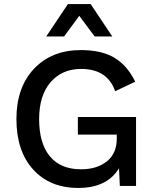

<svg xmlns="http://www.w3.org/2000/svg" viewBox="-20 -917 764 947"><path d="M371 -839 296 -737H208L315 -897H427L534 -737H447ZM364 -340H651V0H571L567 -87Q508 10 366 10Q226 10 143.5 -81Q61 -172 61 -330Q61 -486 148 -578Q235 -670 379 -670Q481 -670 544.5 -632Q608 -594 647 -514L548 -467Q510 -577 380 -577Q286 -577 229.5 -511.5Q173 -446 173 -330Q173 -210 226 -146Q279 -82 380 -82Q458 -82 507 -121Q556 -160 556 -234V-253H364Z"/></svg>

Font: Elaine Sans Medium
Style: Regular
Weight: 500
Designer: Wei Huang
Foundry: Wei Huang
Version: Version 2.001;PS 002.001;hotconv 1.0.88;makeotf.lib2.5.64775